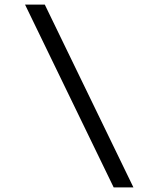

<svg xmlns="http://www.w3.org/2000/svg" viewBox="-20 -719 690 836"><path d="M561 97H475L89 -699H175Z"/></svg>

Font: Azeret Mono Thin Light
Style: Regular
Weight: 300
Version: Version 1.002